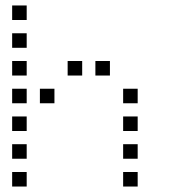

<svg xmlns="http://www.w3.org/2000/svg" viewBox="-20 -696 640 692"><path d="M24.8 -676.2Q23.8 -676.2 23.8 -676.2Q23.8 -676.2 23.8 -675.2V-624.8Q23.8 -623.8 23.8 -623.8Q23.8 -623.8 24.8 -623.8H75.2Q76.2 -623.8 76.2 -623.8Q76.2 -623.8 76.2 -624.8V-675.2Q76.2 -676.2 76.2 -676.2Q76.2 -676.2 75.2 -676.2ZM24.8 -576.2Q23.8 -576.2 23.8 -576.2Q23.8 -576.2 23.8 -575.2V-524.8Q23.8 -523.8 23.8 -523.8Q23.8 -523.8 24.8 -523.8H75.2Q76.2 -523.8 76.2 -523.8Q76.2 -523.8 76.2 -524.8V-575.2Q76.2 -576.2 76.2 -576.2Q76.2 -576.2 75.2 -576.2ZM24.8 -476.2Q23.8 -476.2 23.8 -476.2Q23.8 -476.2 23.8 -475.2V-424.8Q23.8 -423.8 23.8 -423.8Q23.8 -423.8 24.8 -423.8H75.2Q76.2 -423.8 76.2 -423.8Q76.2 -423.8 76.2 -424.8V-475.2Q76.2 -476.2 76.2 -476.2Q76.2 -476.2 75.2 -476.2ZM224.8 -476.2Q223.8 -476.2 223.8 -476.2Q223.8 -476.2 223.8 -475.2V-424.8Q223.8 -423.8 223.8 -423.8Q223.8 -423.8 224.8 -423.8H275.2Q276.2 -423.8 276.2 -423.8Q276.2 -423.8 276.2 -424.8V-475.2Q276.2 -476.2 276.2 -476.2Q276.2 -476.2 275.2 -476.2ZM324.8 -476.2Q323.8 -476.2 323.8 -476.2Q323.8 -476.2 323.8 -475.2V-424.8Q323.8 -423.8 323.8 -423.8Q323.8 -423.8 324.8 -423.8H375.2Q376.2 -423.8 376.2 -423.8Q376.2 -423.8 376.2 -424.8V-475.2Q376.2 -476.2 376.2 -476.2Q376.2 -476.2 375.2 -476.2ZM24.8 -376.2Q23.8 -376.2 23.8 -376.2Q23.8 -376.2 23.8 -375.2V-324.8Q23.8 -323.8 23.8 -323.8Q23.8 -323.8 24.8 -323.8H75.2Q76.2 -323.8 76.2 -323.8Q76.2 -323.8 76.2 -324.8V-375.2Q76.2 -376.2 76.2 -376.2Q76.2 -376.2 75.2 -376.2ZM124.8 -376.2Q123.8 -376.2 123.8 -376.2Q123.8 -376.2 123.8 -375.2V-324.8Q123.8 -323.8 123.8 -323.8Q123.8 -323.8 124.8 -323.8H175.2Q176.2 -323.8 176.2 -323.8Q176.2 -323.8 176.2 -324.8V-375.2Q176.2 -376.2 176.2 -376.2Q176.2 -376.2 175.2 -376.2ZM424.8 -376.2Q423.8 -376.2 423.8 -376.2Q423.8 -376.2 423.8 -375.2V-324.8Q423.8 -323.8 423.8 -323.8Q423.8 -323.8 424.8 -323.8H475.2Q476.2 -323.8 476.2 -323.8Q476.2 -323.8 476.2 -324.8V-375.2Q476.2 -376.2 476.2 -376.2Q476.2 -376.2 475.2 -376.2ZM24.8 -276.2Q23.8 -276.2 23.8 -276.2Q23.8 -276.2 23.8 -275.2V-224.8Q23.8 -223.8 23.8 -223.8Q23.8 -223.8 24.8 -223.8H75.2Q76.2 -223.8 76.2 -223.8Q76.2 -223.8 76.2 -224.8V-275.2Q76.2 -276.2 76.2 -276.2Q76.2 -276.2 75.2 -276.2ZM424.8 -276.2Q423.8 -276.2 423.8 -276.2Q423.8 -276.2 423.8 -275.2V-224.8Q423.8 -223.8 423.8 -223.8Q423.8 -223.8 424.8 -223.8H475.2Q476.2 -223.8 476.2 -223.8Q476.2 -223.8 476.2 -224.8V-275.2Q476.2 -276.2 476.2 -276.2Q476.2 -276.2 475.2 -276.2ZM24.8 -176.2Q23.8 -176.2 23.8 -176.2Q23.8 -176.2 23.8 -175.2V-124.8Q23.8 -123.8 23.8 -123.8Q23.8 -123.8 24.8 -123.8H75.2Q76.2 -123.8 76.2 -123.8Q76.2 -123.8 76.2 -124.8V-175.2Q76.2 -176.2 76.2 -176.2Q76.2 -176.2 75.2 -176.2ZM424.8 -176.2Q423.8 -176.2 423.8 -176.2Q423.8 -176.2 423.8 -175.2V-124.8Q423.8 -123.8 423.8 -123.8Q423.8 -123.8 424.8 -123.8H475.2Q476.2 -123.8 476.2 -123.8Q476.2 -123.8 476.2 -124.8V-175.2Q476.2 -176.2 476.2 -176.2Q476.2 -176.2 475.2 -176.2ZM24.8 -76.2Q23.8 -76.2 23.8 -76.2Q23.8 -76.2 23.8 -75.2V-24.8Q23.8 -23.8 23.8 -23.8Q23.8 -23.8 24.8 -23.8H75.2Q76.2 -23.8 76.2 -23.8Q76.2 -23.8 76.2 -24.8V-75.2Q76.2 -76.2 76.2 -76.2Q76.2 -76.2 75.2 -76.2ZM424.8 -76.2Q423.8 -76.2 423.8 -76.2Q423.8 -76.2 423.8 -75.2V-24.8Q423.8 -23.8 423.8 -23.8Q423.8 -23.8 424.8 -23.8H475.2Q476.2 -23.8 476.2 -23.8Q476.2 -23.8 476.2 -24.8V-75.2Q476.2 -76.2 476.2 -76.2Q476.2 -76.2 475.2 -76.2Z"/></svg>

Font: Doto Black
Style: Regular
Weight: 900
Monospace: yes
Version: Version 1.000